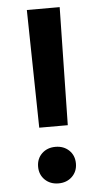

<svg xmlns="http://www.w3.org/2000/svg" viewBox="-53 -762 427 805"><g transform="rotate(-5 160.5 -360.0)"><path d="M100.1 -231.4 91.3 -727.5H229.5L220.2 -231.4ZM160.6 8.3Q126 8.3 103.5 -13.4Q81.1 -35.2 81.1 -68.4Q81.1 -102.5 103.5 -124Q126 -145.5 160.6 -145.5Q195.3 -145.5 217.8 -124Q240.2 -102.5 240.2 -68.4Q240.2 -35.2 217.8 -13.4Q195.3 8.3 160.6 8.3Z"/></g></svg>

Font: Inter SemiBold
Style: Regular
Weight: 600
Designer: Rasmus Andersson
Foundry: rsms
Version: Version 4.001;git-9221beed3